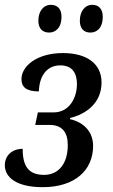

<svg xmlns="http://www.w3.org/2000/svg" viewBox="-24 -766 469 796"><path d="M351 -631C376 -631 402 -648 402 -697C402 -730 384 -746 359 -746C327 -746 307 -718 307 -680C307 -647 324 -631 351 -631ZM180 -631C204 -631 231 -648 231 -697C231 -730 213 -746 187 -746C155 -746 135 -718 135 -680C135 -647 153 -631 180 -631ZM153 10C286 10 362 -60 362 -161C362 -218 325 -259 266 -272L267 -277C333 -293 397 -339 397 -424C397 -501 337 -546 237 -546C129 -546 65 -492 65 -438C65 -405 85 -387 137 -387C140 -462 178 -495 226 -495C278 -495 295 -460 295 -417C295 -364 266 -300 198 -300H133L122 -248H182C233 -248 257 -218 257 -165C257 -84 216 -41 159 -41C94 -41 70 -77 70 -149C26 -149 -4 -121 -4 -81C-4 -31 44 10 153 10Z"/></svg>

Font: Noto Serif Condensed Medium
Style: Italic
Weight: 500
Width: 3
Italic angle: -12°
Designer: Monotype Design Team
Foundry: Monotype Imaging Inc.
Version: Version 2.013